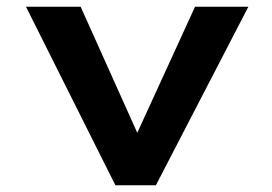

<svg xmlns="http://www.w3.org/2000/svg" viewBox="-20 -549 805 569"><path d="M322 0 57 -529H219L405 -115L366 -110L558 -529H716L442 0Z"/></svg>

Font: Lexend Giga SemiBold
Style: Regular
Weight: 600
Designer: Bonnie Shaver-Troup, Thomas Jockin
Foundry: Lexend
Version: Version 1.007